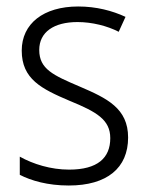

<svg xmlns="http://www.w3.org/2000/svg" viewBox="-20 -562 456 592"><path d="M375 -138C375 -228 310 -259 226 -295C144 -330 101 -349 101 -408C101 -463 146 -494 219 -494C264 -494 311 -482 346 -464L367 -510C326 -529 277 -542 221 -542C114 -542 47 -489 47 -406C47 -318 108 -288 195 -251C278 -217 320 -193 320 -136C320 -75 281 -39 193 -39C137 -39 82 -56 41 -79V-23C76 -5 127 10 192 10C310 10 375 -44 375 -138Z"/></svg>

Font: Noto Sans Gujarati UI SemiCondensed Light
Style: Regular
Weight: 300
Width: 4
Designer: Jelle Bosma - Monotype Design Team, Universal Thirst
Foundry: Monotype Imaging Inc.
Version: Version 2.106